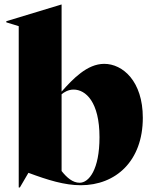

<svg xmlns="http://www.w3.org/2000/svg" viewBox="-20 -806 683 851"><path d="M63 25H68L106 -40C192 -8 266 15 338 15C493 15 613 -92 613 -284C613 -446 524 -523 442 -523C366 -523 303 -456 253 -400V-786H252L8 -712V-707L63 -690ZM253 -48V-388C263 -397 283 -409 306 -409C360 -409 421 -354 421 -198C421 -54 374 4 333 4C302 4 276 -19 253 -48Z"/></svg>

Font: Nyght Serif Dark
Style: Regular
Weight: 800
Designer: Maksym Kobuzan
Version: Version 0.410;Glyphs 3.1.2 (3151)